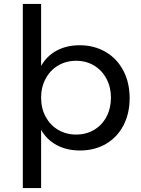

<svg xmlns="http://www.w3.org/2000/svg" viewBox="-20 -762 718 976"><path d="M385 -532Q459 -532 517 -498Q575 -464 607 -403Q639 -342 639 -263Q639 -185 607.5 -124.5Q576 -64 518.5 -30.5Q461 3 387 3Q320 3 269 -24Q218 -51 189 -102V194H96V-742H189V-427Q218 -478 268.5 -505Q319 -532 385 -532ZM189 -266Q189 -211 212 -168.5Q235 -126 275.5 -102Q316 -78 367 -78Q418 -78 458.5 -102Q499 -126 521.5 -169Q544 -212 544 -266Q544 -319 521 -362Q498 -405 458 -429Q418 -453 367 -453Q316 -453 275.5 -429Q235 -405 212 -362Q189 -319 189 -266Z"/></svg>

Font: Montserrat arm2
Style: Regular
Weight: 400
Designer: Julieta Ulanovsky
Foundry: Julieta Ulanovsky
Version: Version 6.000